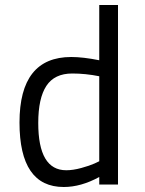

<svg xmlns="http://www.w3.org/2000/svg" viewBox="-20 -738 581 768"><path d="M452 -718V0H377V-30Q304 10 235 10Q58 10 58 -248Q58 -510 265 -510Q312 -510 377 -497V-718ZM245 -57Q272 -57 305 -66Q338 -75 358 -84L377 -93V-433Q322 -444 269 -444Q198 -444 165.5 -394.5Q133 -345 133 -246Q133 -57 245 -57Z"/></svg>

Font: TypoPRO Titillium Maps
Style: 400 wt
Weight: 400
Designer: Campivisivi
Foundry: Accademia di Belle Arti di Urbino and students of MA course of Visual design
Version: Version 001.001